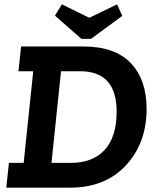

<svg xmlns="http://www.w3.org/2000/svg" viewBox="-20 -864 713 884"><path d="M355 -685 233 -792 265 -844 391 -782 519 -844 543 -791 399 -685ZM363 -650Q510 -650 582.5 -573Q655 -496 655 -363Q655 -205 559.5 -102.5Q464 0 303 0H9L21 -114H89L133 -536H65L77 -650ZM305 -114Q407 -114 462 -174Q517 -234 517 -350Q517 -536 349 -536H261L217 -114Z"/></svg>

Font: Zilla Slab
Style: Bold Italic
Weight: 700
Italic angle: -6°
Designer: Typotheque.com
Foundry: Typotheque type foundry
Version: Version 1.1; 2017; ttfautohint (v1.6)